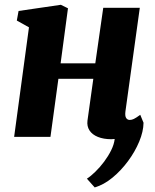

<svg xmlns="http://www.w3.org/2000/svg" viewBox="-20 -586 665 822"><path d="M517 -109Q514.5 -89.5 520 -81Q525.5 -72.5 535.5 -72.5Q544 -72.5 553 -76.8Q562 -81 580.5 -94.5L594.5 -60.5Q594 -23 576 20.2Q558 63.5 528 104Q498 144.5 461.2 174.8Q424.5 205 385.5 216.5L352 179Q368.5 168.5 388.2 149.2Q408 130 425.8 106.2Q443.5 82.5 456 57.2Q468.5 32 471 9Q468 9 464 9.5Q460 10 456.5 10Q423.5 10 399.2 0.2Q375 -9.5 363.2 -27.5Q351.5 -45.5 354.5 -69.5L379.5 -248.5H230L196 0H40.5L104 -469L52 -498L59.5 -539L240.5 -565.5L271 -550.5L239.5 -315H388L422 -552.5H578.5Z"/></svg>

Font: Merriweather 24pt Black
Style: Italic
Weight: 900
Italic angle: -7.8°
Designer: Eben Sorkin
Foundry: Eben Sorkin
Version: Version 2.101